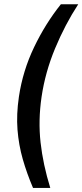

<svg xmlns="http://www.w3.org/2000/svg" viewBox="-20 -770 396 924"><path d="M139 134.5Q109 64 89.5 -4.2Q70 -72.5 64.2 -146Q58.5 -219.5 71 -304.5Q89.5 -429 144 -542.8Q198.5 -656.5 273 -749.5H356.5Q293 -652 245.2 -537.2Q197.5 -422.5 180 -303.5Q163.5 -190.5 175.2 -84.5Q187 21.5 222 134.5Z"/></svg>

Font: Public Sans SemiBold
Style: Italic
Weight: 600
Italic angle: -8°
Designer: The Public Sans project authors (U.S. Web Design System). Libre Franklin designed by Pablo Impallari and Rodrigo Fuenzal
Version: Version 1.007; ttfautohint (v1.8.1) -l 8 -r 50 -G 200 -x 14 